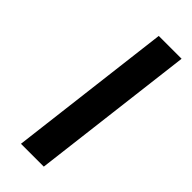

<svg xmlns="http://www.w3.org/2000/svg" viewBox="-171 -509 535 535"><g transform="rotate(45 96.0 -242.0)"><path d="M133 0 192 -484H102L43 0Z"/></g></svg>

Font: Gamestation Display
Style: Italic
Weight: 400
Designer: Jonas Hecksher
Foundry: Jonas Hecksher, Playtypeª, e-types AS
Version: Version 1.003